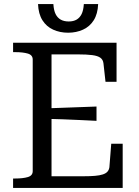

<svg xmlns="http://www.w3.org/2000/svg" viewBox="-20 -919 679 939"><path d="M580 -216V0H44V-46H55Q92 -46 116 -53Q140 -60 140 -82V-628Q140 -650 116 -657Q92 -664 55 -664H44V-710H550V-519H496L486 -609Q484 -627 471 -636.5Q458 -646 431 -649.5Q404 -653 361 -653H232V-57H389Q421 -57 444.5 -59Q468 -61 483 -66Q498 -71 505.5 -79.5Q513 -88 515 -101L524 -216ZM203 -389Q246 -391 287.5 -392Q329 -393 370.5 -395Q412 -397 452 -398V-328Q412 -330 370.5 -332Q329 -334 287.5 -335.5Q246 -337 203 -338ZM313 -759Q273 -759 240 -774Q207 -789 187.5 -820Q168 -851 166 -899H241Q243 -868 252 -850Q261 -832 277 -823Q293 -814 316 -814Q339 -814 354.5 -823Q370 -832 379 -850Q388 -868 390 -899H460Q458 -851 438.5 -820Q419 -789 386 -774Q353 -759 313 -759Z"/></svg>

Font: Roboto Serif 28pt
Style: Regular
Weight: 400
Designer: Greg Gazdowicz
Foundry: Commercial Type
Version: Version 1.008